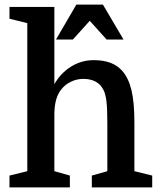

<svg xmlns="http://www.w3.org/2000/svg" viewBox="-20 -810 693 830"><path d="M444 -70V-273Q444 -338 440.5 -369.5Q437 -401 428 -420Q404 -469 340 -469Q312 -469 286 -456.5Q260 -444 243 -421Q231 -406 223.5 -381.5Q216 -357 215 -321V-70L282 -51V0H21V-51L98 -70V-710L21 -729V-780H215V-446Q242 -494 287 -522Q332 -550 385 -550Q427 -550 457.5 -538.5Q488 -527 509 -503Q536 -472 548.5 -419.5Q561 -367 561 -281V-70L638 -51V0H377V-51ZM514 -639 425 -790H310L222 -639H295L368 -720L441 -639Z"/></svg>

Font: Domine SemiBold
Style: Regular
Weight: 600
Designer: Pablo Impallari, Rodrigo Fuenzalida, Brenda Gallo
Foundry: Pablo Impallari, Rodrigo Fuenzalida, Brenda Gallo
Version: Version 2.000